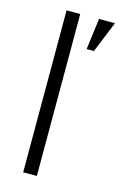

<svg xmlns="http://www.w3.org/2000/svg" viewBox="-115 -794 550 848"><g transform="rotate(15 160.0 -370.5)"><path d="M80.6 -740.2H143.1V0H80.6ZM229 -740.7H301.8L243.7 -598.1H210.4Z"/></g></svg>

Font: Selawik Semilight
Style: Regular
Weight: 300
Designer: Aaron Bell
Foundry: Microsoft Corporation
Version: Version 1.01